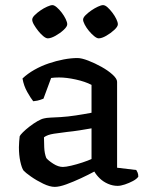

<svg xmlns="http://www.w3.org/2000/svg" viewBox="-20 -727 580 751"><path d="M194 4Q175 4 149 -8.5Q123 -21 101 -36.5Q79 -52 72 -60Q65 -70 59.5 -95Q54 -120 54 -151Q54 -163 55 -173.5Q56 -184 57 -194Q59 -199 69.5 -209.5Q80 -220 95.5 -232Q111 -244 126.5 -253Q142 -262 153 -264Q160 -266 177.5 -267Q195 -268 217 -269Q231 -270 246 -271.5Q261 -273 276.5 -275.5Q292 -278 307.5 -280.5Q323 -283 338 -286V-395Q313 -408 276.5 -416Q240 -424 211 -424Q202 -424 194 -423.5Q186 -423 180 -422L150 -341Q146 -340 137.5 -336.5Q129 -333 110 -331Q101 -342 87 -366.5Q73 -391 68 -420Q88 -439 114.5 -454Q141 -469 170.5 -479Q200 -489 229 -494.5Q258 -500 283 -500Q299 -500 325 -490Q351 -480 377 -465.5Q403 -451 420.5 -435Q438 -419 438 -407V-71L513 -62Q515 -59 518 -52.5Q521 -46 521 -36Q515 -27 500 -19Q485 -11 468.5 -5.5Q452 0 440 0Q421 0 402.5 -8Q384 -16 370.5 -29Q357 -42 349 -56Q327 -44 297 -30Q267 -16 239.5 -6Q212 4 194 4ZM226 -74Q237 -74 258.5 -79Q280 -84 302.5 -91.5Q325 -99 338 -105V-225Q316 -221 290 -217Q264 -213 243 -211Q217 -208 191 -204Q165 -200 152 -190Q152 -174 153 -150.5Q154 -127 161 -109Q169 -99 188.5 -86.5Q208 -74 226 -74ZM366 -577Q359 -577 348.5 -585.5Q338 -594 328 -606Q318 -618 311.5 -630.5Q305 -643 305 -650Q305 -658 314.5 -667.5Q324 -677 337 -686Q350 -695 363 -701Q376 -707 383 -707Q391 -707 400.5 -698.5Q410 -690 419.5 -677.5Q429 -665 435 -652.5Q441 -640 441 -632Q441 -623 427 -610Q413 -597 395.5 -587Q378 -577 366 -577ZM167 -577Q160 -577 150 -585Q140 -593 130 -605.5Q120 -618 113 -630Q106 -642 106 -650Q106 -658 115.5 -667.5Q125 -677 138 -686Q151 -695 164.5 -701Q178 -707 185 -707Q192 -707 202 -698.5Q212 -690 221.5 -677.5Q231 -665 237 -652.5Q243 -640 243 -632Q243 -623 229 -610Q215 -597 197 -587Q179 -577 167 -577Z"/></svg>

Font: Texturina Medium 12pt Medium
Style: Regular
Weight: 500
Version: Version 1.002